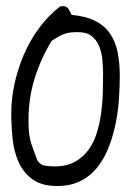

<svg xmlns="http://www.w3.org/2000/svg" viewBox="-20 -621 430 641"><path d="M17.6 -242.2Q17.6 -290 28.3 -340.3Q39.1 -390.6 59.6 -438.5Q80.1 -486.3 110.8 -527.8Q141.6 -569.3 180.7 -599.6Q181.6 -599.6 185.5 -600.1Q189.5 -600.6 190.4 -600.6Q202.1 -600.6 208.5 -591.3Q214.8 -582 218.8 -571.3Q264.6 -567.4 295.9 -552.2Q327.1 -537.1 345.7 -511.2Q364.3 -485.4 372.1 -449.2Q379.9 -413.1 379.9 -367.2Q379.9 -335 377.4 -294.9Q375 -254.9 367.2 -214.4Q359.4 -173.8 345.2 -135.3Q331.1 -96.7 308.1 -66.4Q285.2 -36.1 251.5 -18.1Q217.8 0 170.9 0Q119.1 0 88.4 -22.5Q57.6 -44.9 42 -80.1Q26.4 -115.2 22 -158.7Q17.6 -202.1 17.6 -242.2ZM104.5 -85.9Q114.3 -70.3 129.9 -67.9Q145.5 -65.4 162.1 -65.4Q202.1 -65.4 229.5 -80.6Q256.8 -95.7 274.9 -120.1Q293 -144.5 302.7 -175.8Q312.5 -207 317.4 -241.7Q322.3 -276.4 323.2 -310.5Q324.2 -344.7 324.2 -374Q324.2 -396.5 321.8 -421.4Q319.3 -446.3 311 -466.8Q302.7 -487.3 286.1 -500.5Q269.5 -513.7 240.2 -513.7Q227.5 -513.7 217.3 -512.7Q207 -511.7 197.8 -508.8Q188.5 -505.9 177.7 -500Q167 -494.1 152.3 -484.4Q115.2 -422.9 95.2 -357.9Q75.2 -293 75.2 -219.7Q75.2 -200.2 76.2 -186Q77.1 -171.9 80.1 -157.7Q83 -143.6 89.4 -127Q95.7 -110.4 104.5 -85.9Z"/></svg>

Font: Swanky and Moo Moo
Style: Regular
Weight: 400
Designer: Kimberly Geswein
Foundry: Kimberly Geswein
Version: Version 1.002 2001